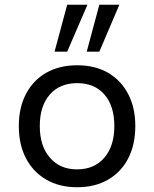

<svg xmlns="http://www.w3.org/2000/svg" viewBox="-20 -777 648 806"><path d="M304 9Q229 9 174 -23Q119 -55 89 -112.5Q59 -170 59 -248Q59 -325 89 -382.5Q119 -440 174 -471.5Q229 -503 304 -503Q379 -503 433.5 -471.5Q488 -440 518 -382.5Q548 -325 548 -248Q548 -170 518.5 -112.5Q489 -55 434 -23Q379 9 304 9ZM303 -66Q376 -66 418 -115Q460 -164 460 -248Q460 -332 418.5 -380Q377 -428 304 -428Q231 -428 189 -380Q147 -332 147 -248Q147 -164 189.5 -115Q232 -66 303 -66ZM344 -560 397 -757H481L397 -560ZM209 -560 262 -757H347L262 -560Z"/></svg>

Font: Nunito Sans 8pt
Style: Regular
Weight: 400
Version: Version 3.101;gftools[0.9.27]